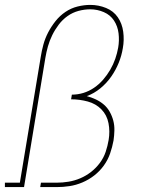

<svg xmlns="http://www.w3.org/2000/svg" viewBox="-57 -763 577 783"><path d="M-37 0V-18H24L109 -530Q113 -556 120 -581.5Q127 -607 139.5 -631Q152 -655 169.5 -677Q187 -699 210 -714.5Q233 -730 259.5 -736.5Q286 -743 311 -743Q345 -743 375.5 -730.5Q406 -718 423.5 -692.5Q441 -667 445.5 -633.5Q450 -600 444 -567Q439 -536 427 -506.5Q415 -477 396.5 -450.5Q378 -424 352.5 -403Q327 -382 297 -371Q316 -366 334 -357.5Q352 -349 366.5 -336.5Q381 -324 390.5 -307Q400 -290 405 -271Q410 -252 409.5 -231Q409 -210 406 -190Q401 -163 392 -137Q383 -111 366.5 -88Q350 -65 327.5 -47.5Q305 -30 279 -19Q253 -8 226.5 -4Q200 0 174 0H107L110 -18H174Q198 -18 222.5 -22Q247 -26 270.5 -36Q294 -46 314.5 -62Q335 -78 350.5 -99Q366 -120 374 -144Q382 -168 386 -192Q392 -227 385.5 -260.5Q379 -294 356.5 -317Q334 -340 301 -349Q268 -358 233 -358L236 -377Q260 -377 283 -384Q306 -391 326.5 -405Q347 -419 363.5 -438Q380 -457 392.5 -478.5Q405 -500 413 -523Q421 -546 425 -569Q430 -598 426.5 -627Q423 -656 408 -679Q393 -702 366.5 -713.5Q340 -725 311 -725Q287 -725 263 -718.5Q239 -712 218.5 -697.5Q198 -683 182.5 -662.5Q167 -642 156 -619.5Q145 -597 138.5 -574Q132 -551 128 -527L41 0Z"/></svg>

Font: Iosevka Curly Slab ThObl
Style: Regular
Weight: 100
Italic angle: -9°
Monospace: yes
Designer: Belleve Invis
Foundry: Belleve Invis
Version: Version 11.0.0; ttfautohint (v1.8.3)